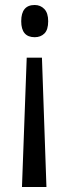

<svg xmlns="http://www.w3.org/2000/svg" viewBox="-20 -561 275 769"><path d="M173 -476Q173 -442 158 -427Q143 -412 119 -412Q65 -412 65 -476Q65 -541 119 -541Q142 -541 157.5 -525Q173 -509 173 -476ZM87 -330H148L166 188H68Z"/></svg>

Font: Noto Sans Khmer UI ExtraCondensed
Style: Regular
Weight: 400
Width: 2
Designer: Danh Hong and the Monotype Design Team
Foundry: Monotype Imaging Inc.
Version: Version 2.002; ttfautohint (v1.8.4.7-5d5b)